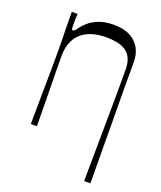

<svg xmlns="http://www.w3.org/2000/svg" viewBox="-164 -816 942 1125"><g transform="rotate(20 306.5 -253.0)"><path d="M90 0Q91 -124 92 -203Q93 -282 93.5 -328.5Q94 -375 94 -401Q94 -427 94 -444Q94 -461 94 -481Q94 -505 93.5 -524.5Q93 -544 92.5 -565.5Q92 -587 91.5 -619Q91 -651 91 -700H127Q126 -684 125.5 -669.5Q125 -655 125 -645Q125 -617 126 -608.5Q127 -600 134 -600Q140 -600 145 -605Q150 -610 161 -626Q173 -642 196 -662.5Q219 -683 257 -698Q295 -713 349 -713Q411 -713 451 -692Q491 -671 512 -634Q533 -597 533 -547Q533 -505 533 -468Q533 -431 533 -391.5Q533 -352 533.5 -302.5Q534 -253 534.5 -184.5Q535 -116 535.5 -20.5Q536 75 537 207H498Q499 77 500 -15.5Q501 -108 501.5 -173Q502 -238 502.5 -282.5Q503 -327 503 -360Q503 -393 503 -423Q503 -453 503 -487Q503 -531 490 -559Q477 -587 453.5 -602Q430 -617 399.5 -623Q369 -629 334 -629Q280 -629 240.5 -615.5Q201 -602 175 -577.5Q149 -553 136 -518Q123 -483 123 -440Q123 -415 123 -393Q123 -371 123.5 -344Q124 -317 124.5 -275Q125 -233 126 -167Q127 -101 128 0Z"/></g></svg>

Font: Ojuju
Style: Regular
Weight: 400
Designer: Chisaokwu Joboson, Mirko Velimirovic
Foundry: Udi Foundry
Version: Version 1.000